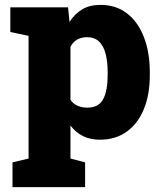

<svg xmlns="http://www.w3.org/2000/svg" viewBox="-20 -558 659 781"><path d="M326.2 102.5V203.1H30.8V102.5L96.2 86.9V-412.1L22 -427.7V-528.3H256.8L262.7 -468.8Q284.2 -502 314.5 -520Q344.7 -538.1 388.7 -538.1Q451.7 -538.1 496.1 -503.9Q541 -469.7 565.2 -407.5Q589.4 -345.2 589.4 -263.2V-252.9Q589.4 -173.3 565.4 -114.7Q541.5 -55.7 495.8 -22.7Q450.2 10.3 386.2 10.3Q347.2 10.3 317.6 -4.4Q288.1 -19 266.6 -47.4V86.9ZM335.4 -120.1Q381.8 -120.1 399.9 -155Q418 -189.9 418 -252.9V-263.2Q418 -305.7 409.7 -338.9Q401.4 -371.1 383.1 -388.9Q364.7 -406.7 334.5 -406.7Q287.1 -406.7 266.6 -367.7V-152.3Q276.9 -136.2 294.9 -128.2Q313 -120.1 335.4 -120.1Z"/></svg>

Font: Battambang Black
Style: Regular
Weight: 900
Designer: Danh Hong
Version: Version 8.002; ttfautohint (v1.8.3)